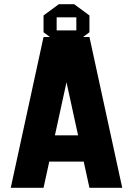

<svg xmlns="http://www.w3.org/2000/svg" viewBox="-20 -895 634 915"><path d="M352.1 -250 296.9 -502.9 241.7 -250ZM250 -812.5V-750H343.8V-812.5ZM376 -718.8H406.2L562.5 0H406.2L378.9 -125H214.8L187.5 0H31.2L187.5 -718.8H217.8L187.5 -741.2V-821.3L260.3 -875H333.5L406.2 -821.3V-741.2Z"/></svg>

Font: Signwood
Style: Regular
Weight: 400
Designer: GGBotNet
Foundry: GGBotNet
Version: 0.95